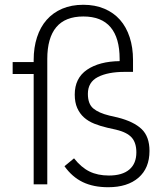

<svg xmlns="http://www.w3.org/2000/svg" viewBox="-20 -772 682 804"><path d="M606 -140Q606 -68 560 -28Q514 12 433 12Q371 12 326.5 -9.5Q282 -31 250 -76L290 -109Q320 -71 354.5 -54Q389 -37 436 -37Q492 -37 521.5 -62Q551 -87 551 -134Q551 -174 531.5 -196Q512 -218 466 -229L430 -237Q400 -244 375 -254Q350 -264 332 -280Q314 -296 303.5 -319.5Q293 -343 293 -376Q293 -445 344.5 -480Q396 -515 481 -516V-525Q481 -613 443 -658Q405 -703 329 -703Q253 -703 215.5 -658Q178 -613 178 -525V0H121V-462H33V-512H121V-521Q121 -573 135 -616Q149 -659 175.5 -689Q202 -719 240.5 -735.5Q279 -752 329 -752Q378 -752 417 -735.5Q456 -719 482.5 -689Q509 -659 523 -616Q537 -573 537 -521V-471H502Q432 -471 390 -449.5Q348 -428 348 -379Q348 -337 370.5 -318Q393 -299 438 -288L473 -280Q540 -263 573 -231.5Q606 -200 606 -140Z"/></svg>

Font: IBM Plex Thai Light
Style: Regular
Weight: 300
Designer: Mike Abbink, Paul van der Laan, Pieter van Rosmalen, Ben Mitchell, Mark Frömberg
Foundry: Bold Monday
Version: Version 1.0